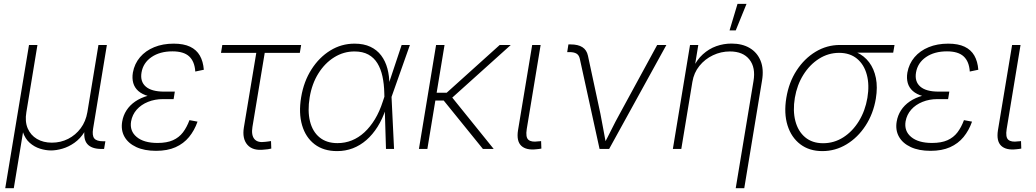

<svg xmlns="http://www.w3.org/2000/svg" viewBox="-20 -775 5392 999"><path d="M7.3 204.1 130.9 -541H174.8L117.2 -191.4Q108.9 -143.1 124 -107.4Q139.2 -71.8 172.1 -52.2Q205.1 -32.7 250 -32.7Q295.9 -32.7 334.7 -52.5Q373.5 -72.3 399.9 -107.7Q426.3 -143.1 434.6 -191.4L492.2 -541H536.1L464.4 -105.5Q458.5 -69.8 470.5 -54.9Q482.4 -40 516.1 -40H528.3L521.5 0H508.3Q456.1 0 434.1 -25.9Q412.1 -51.8 420.9 -105L432.6 -177.2H451.2Q442.4 -124.5 419.9 -88.9Q397.5 -53.2 367.2 -32Q336.9 -10.7 304.9 -1.5Q272.9 7.8 245.6 7.8Q217.8 7.8 188.2 -1.5Q158.7 -10.7 134.5 -32Q110.4 -53.2 98.9 -88.9Q87.4 -124.5 96.2 -177.2H114.7L51.8 204.1Z M792 9.8Q731 9.8 689 -9.8Q647 -29.3 627.7 -63.5Q608.4 -97.7 615.7 -142.1Q621.1 -174.3 638.2 -200.9Q655.3 -227.5 683.8 -247.1Q712.4 -266.6 751.2 -277.3Q790 -288.1 838.9 -288.1H887.7L883.3 -259.3H827.6Q785.6 -259.3 750 -244.9Q714.4 -230.5 691.4 -204.6Q668.5 -178.7 662.1 -143.6Q653.8 -93.3 691.2 -62.3Q728.5 -31.2 799.8 -31.2Q848.1 -31.2 879.9 -45.4Q911.6 -59.6 931.9 -86.2Q952.1 -112.8 965.8 -149.9L1007.8 -142.1Q991.7 -96.2 963.6 -62Q935.5 -27.8 893.3 -9Q851.1 9.8 792 9.8ZM835 -265.1Q786.1 -265.1 752.7 -274.7Q719.2 -284.2 699.7 -301.5Q680.2 -318.8 673.3 -343.3Q666.5 -367.7 671.4 -397.5Q679.7 -443.4 708.5 -477.3Q737.3 -511.2 782.2 -529.5Q827.1 -547.9 883.8 -547.9Q935.5 -547.9 969 -532Q1002.4 -516.1 1019.8 -485.8Q1037.1 -455.6 1040.5 -412.1L996.1 -402.8Q992.7 -455.1 964.4 -481.4Q936 -507.8 877.4 -507.8Q811.5 -507.8 768.1 -477.8Q724.6 -447.8 716.3 -397.5Q708.5 -350.6 738.5 -324.5Q768.6 -298.3 834 -298.3H889.6L884.3 -265.1Z M1355 3.4Q1295.4 10.7 1267.3 -21.5Q1239.3 -53.7 1249 -112.3L1313.5 -500H1129.9L1136.7 -541H1546.9L1540 -500H1357.4L1293.5 -114.7Q1286.6 -71.8 1303.7 -51.5Q1320.8 -31.2 1360.8 -37.1Q1367.2 -37.6 1375 -38.8Q1382.8 -40 1390.1 -41L1391.6 -2Q1383.3 0 1374 1.5Q1364.7 2.9 1355 3.4Z M1733.9 11.2Q1663.6 11.2 1616.9 -24.4Q1570.3 -60.1 1551.8 -123.3Q1533.2 -186.5 1546.9 -269Q1560.5 -351.1 1600.6 -413.8Q1640.6 -476.6 1698.5 -512.2Q1756.3 -547.9 1824.7 -547.9Q1872.6 -547.9 1907 -531.7Q1941.4 -515.6 1963.4 -486.3Q1985.4 -457 1995.8 -418Q2006.3 -378.9 2005.9 -333.5H2020.5L2017.1 -272.5L2030.3 0H1988.3L1979.5 -291Q1978.5 -337.9 1970 -377.4Q1961.4 -417 1943.6 -446Q1925.8 -475.1 1896.5 -491.2Q1867.2 -507.3 1824.2 -507.3Q1768.1 -507.3 1719.2 -477.1Q1670.4 -446.8 1636.7 -393.1Q1603 -339.4 1591.3 -268.6Q1579.6 -197.3 1593 -143.6Q1606.4 -89.8 1642.8 -60.1Q1679.2 -30.3 1735.8 -30.3Q1775.4 -30.3 1810.5 -44.4Q1845.7 -58.6 1876 -86.4Q1906.2 -114.3 1930.7 -154.5Q1955.1 -194.8 1971.7 -246.6L2069.8 -541H2112.8L2016.6 -269L2000.5 -208H1987.3Q1970.2 -156.2 1944.6 -115.5Q1918.9 -74.7 1886.5 -46.4Q1854 -18.1 1815.7 -3.4Q1777.3 11.2 1733.9 11.2Z M2293 -541 2203.6 0H2159.7L2249 -541ZM2637.7 -541 2316.4 -252H2224.1L2231 -292.5H2304.2L2580.1 -541ZM2492.7 0 2284.7 -256.8 2320.3 -283.2 2548.8 0Z M2771.5 1.5Q2717.8 7.8 2692.1 -16.6Q2666.5 -41 2675.3 -97.2L2749 -541H2793L2720.7 -103.5Q2713.9 -61 2729.5 -47.6Q2745.1 -34.2 2780.8 -39.6Q2787.1 -40 2789.1 -40Q2791 -40 2795.4 -41L2796.9 -2Q2792 -1 2785.4 0Q2778.8 1 2771.5 1.5Z M3099.6 0 2996.6 -470.2Q2992.2 -488.8 2979.2 -496.3Q2966.3 -503.9 2942.9 -503.9H2931.2L2937.5 -543.9H2949.2Q2987.8 -543.9 3010.3 -529.5Q3032.7 -515.1 3039.1 -485.4L3104 -183.1Q3112.3 -142.6 3119.4 -101.3Q3126.5 -60.1 3134.3 -20.5H3120.1Q3141.6 -60.5 3161.9 -101.6Q3182.1 -142.6 3204.6 -183.1L3399.4 -541H3447.3L3149.4 0Z M3582.5 -348.6 3524.9 0H3481L3570.3 -541H3613.3L3593.3 -418.9H3584.5Q3605.5 -463.9 3637 -492.4Q3668.5 -521 3706.8 -534.7Q3745.1 -548.3 3786.1 -548.3Q3841.8 -548.3 3880.9 -525.1Q3919.9 -502 3937.5 -458.7Q3955.1 -415.5 3944.8 -355L3852.5 204.1H3808.1L3900.4 -352.5Q3912.6 -423.3 3879.4 -465.3Q3846.2 -507.3 3777.8 -507.3Q3731.4 -507.3 3689.7 -487.5Q3647.9 -467.8 3619.1 -432.1Q3590.3 -396.5 3582.5 -348.6ZM3775.9 -616.7 3817.4 -754.9H3864.3L3808.1 -616.7Z M4258.8 11.2Q4190.9 11.2 4144 -24.4Q4097.2 -60.1 4077.6 -122.6Q4058.1 -185.1 4071.3 -265.6Q4084.5 -346.7 4125 -408.7Q4165.5 -470.7 4223.9 -505.9Q4282.2 -541 4350.1 -541H4634.3L4627.4 -501H4404.3L4346.2 -500Q4289.6 -500 4241.2 -469.2Q4192.9 -438.5 4159.9 -385.7Q4127 -333 4115.7 -266.1Q4104.5 -198.7 4118.4 -145.3Q4132.3 -91.8 4169.2 -60.8Q4206.1 -29.8 4262.7 -29.8Q4319.8 -29.8 4367.9 -60.5Q4416 -91.3 4449 -145Q4481.9 -198.7 4493.2 -266.1Q4504.4 -333 4490.2 -386Q4476.1 -439 4439.2 -469.5Q4402.3 -500 4346.2 -500L4346.7 -521Q4397 -521 4436.8 -502.9Q4476.6 -484.9 4502.2 -450.9Q4527.8 -417 4537.4 -369.1Q4546.9 -321.3 4537.1 -261.7Q4523.9 -183.1 4483.6 -121.3Q4443.4 -59.6 4385 -24.2Q4326.7 11.2 4258.8 11.2Z M4821.8 9.8Q4760.7 9.8 4718.8 -9.8Q4676.8 -29.3 4657.5 -63.5Q4638.2 -97.7 4645.5 -142.1Q4650.9 -174.3 4668 -200.9Q4685.1 -227.5 4713.6 -247.1Q4742.2 -266.6 4781 -277.3Q4819.8 -288.1 4868.7 -288.1H4917.5L4913.1 -259.3H4857.4Q4815.4 -259.3 4779.8 -244.9Q4744.1 -230.5 4721.2 -204.6Q4698.2 -178.7 4691.9 -143.6Q4683.6 -93.3 4720.9 -62.3Q4758.3 -31.2 4829.6 -31.2Q4877.9 -31.2 4909.7 -45.4Q4941.4 -59.6 4961.7 -86.2Q4981.9 -112.8 4995.6 -149.9L5037.6 -142.1Q5021.5 -96.2 4993.4 -62Q4965.3 -27.8 4923.1 -9Q4880.9 9.8 4821.8 9.8ZM4864.7 -265.1Q4815.9 -265.1 4782.5 -274.7Q4749 -284.2 4729.5 -301.5Q4710 -318.8 4703.1 -343.3Q4696.3 -367.7 4701.2 -397.5Q4709.5 -443.4 4738.3 -477.3Q4767.1 -511.2 4812 -529.5Q4856.9 -547.9 4913.6 -547.9Q4965.3 -547.9 4998.8 -532Q5032.2 -516.1 5049.6 -485.8Q5066.9 -455.6 5070.3 -412.1L5025.9 -402.8Q5022.5 -455.1 4994.1 -481.4Q4965.8 -507.8 4907.2 -507.8Q4841.3 -507.8 4797.9 -477.8Q4754.4 -447.8 4746.1 -397.5Q4738.3 -350.6 4768.3 -324.5Q4798.3 -298.3 4863.8 -298.3H4919.4L4914.1 -265.1Z M5268.6 1.5Q5214.8 7.8 5189.2 -16.6Q5163.6 -41 5172.4 -97.2L5246.1 -541H5290L5217.8 -103.5Q5210.9 -61 5226.6 -47.6Q5242.2 -34.2 5277.8 -39.6Q5284.2 -40 5286.1 -40Q5288.1 -40 5292.5 -41L5293.9 -2Q5289.1 -1 5282.5 0Q5275.9 1 5268.6 1.5Z"/></svg>

Font: Inter 17pt ExtraLight
Style: Italic
Weight: 250
Italic angle: -9.3988°
Version: Version 4.001;git-66647c0bb